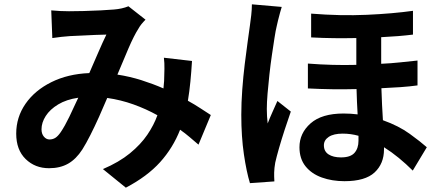

<svg xmlns="http://www.w3.org/2000/svg" viewBox="-20 -802 2040 888"><path d="M261 -191Q280 -219 300.5 -261.5Q321 -304 342 -350Q287 -342 249 -319Q211 -296 191.5 -265.5Q172 -235 172 -204Q172 -183 183 -170Q194 -157 209 -157Q224 -157 236 -164.5Q248 -172 261 -191ZM955 -270 898 -133Q878 -150 857 -168Q836 -186 813 -202Q780 -118 720.5 -52Q661 14 562 66L456 -20Q531 -52 581 -93Q631 -134 661.5 -179Q692 -224 708 -269Q656 -298 597.5 -319Q539 -340 476 -349Q458 -306 438 -261.5Q418 -217 398 -177.5Q378 -138 361 -111Q332 -66 295 -45Q258 -24 207 -24Q142 -24 98.5 -66.5Q55 -109 55 -184Q55 -260 98 -322Q141 -384 217.5 -422Q294 -460 393 -464Q414 -512 434.5 -559.5Q455 -607 472 -642Q452 -642 421 -640.5Q390 -639 358 -637.5Q326 -636 303 -635Q287 -634 264 -631.5Q241 -629 222 -626L217 -754Q236 -752 259 -751Q282 -750 299 -750Q327 -750 367 -751Q407 -752 445.5 -754Q484 -756 507 -758Q545 -761 574 -773L653 -711Q642 -700 634 -690Q626 -680 620 -669Q600 -638 574.5 -579Q549 -520 523 -457Q581 -448 634.5 -431Q688 -414 736 -393Q737 -402 737.5 -410.5Q738 -419 739 -427Q740 -456 740.5 -483.5Q741 -511 738 -535L868 -520Q865 -470 860.5 -424Q856 -378 849 -336Q880 -319 906.5 -301.5Q933 -284 955 -270Z M1145 -782 1283 -770Q1280 -760 1275 -742.5Q1270 -725 1266 -708Q1262 -691 1260 -682Q1255 -662 1249.5 -626.5Q1244 -591 1237.5 -547Q1231 -503 1226 -457Q1221 -411 1217.5 -369.5Q1214 -328 1214 -298Q1214 -283 1215 -264.5Q1216 -246 1218 -231Q1228 -257 1240 -283.5Q1252 -310 1263 -335L1325 -286Q1311 -246 1296.5 -201.5Q1282 -157 1270.5 -117Q1259 -77 1253 -50Q1251 -40 1249.5 -26Q1248 -12 1248 -4Q1248 4 1248 15Q1248 26 1249 37L1136 45Q1120 -7 1108 -88.5Q1096 -170 1096 -271Q1096 -327 1100.5 -388Q1105 -449 1112 -506Q1119 -563 1125.5 -609.5Q1132 -656 1136 -685Q1139 -705 1142 -732Q1145 -759 1145 -782ZM1638 -151V-174Q1602 -184 1565 -184Q1523 -184 1500.5 -169Q1478 -154 1478 -130Q1478 -102 1499.5 -88Q1521 -74 1557 -74Q1601 -74 1619.5 -95Q1638 -116 1638 -151ZM1911 -522V-407Q1875 -402 1832.5 -399Q1790 -396 1744 -394Q1745 -354 1747 -317Q1749 -280 1751 -246Q1824 -220 1875 -183Q1926 -146 1954 -121L1889 -13Q1858 -44 1824.5 -71.5Q1791 -99 1756 -121V-111Q1756 -45 1712.5 -4.5Q1669 36 1573 36Q1516 36 1468.5 19Q1421 2 1393 -33Q1365 -68 1365 -121Q1365 -186 1416.5 -231.5Q1468 -277 1569 -277Q1586 -277 1602 -276Q1618 -275 1634 -273Q1632 -302 1631 -331.5Q1630 -361 1629 -390Q1519 -387 1404 -393V-508Q1520 -499 1628 -502V-626Q1578 -625 1526 -625.5Q1474 -626 1419 -629V-739Q1555 -728 1676.5 -733.5Q1798 -739 1890 -752V-642Q1858 -638 1821 -635Q1784 -632 1743 -630V-507Q1788 -509 1830 -513.5Q1872 -518 1911 -522Z"/></svg>

Font: Noto IKEA Simplified Chinese
Style: Bold
Weight: 700
Designer: Monotype Design Team
Foundry: Monotype Imaging Inc.
Version: Version 1.100